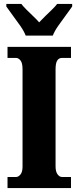

<svg xmlns="http://www.w3.org/2000/svg" viewBox="-20 -951 395 971"><path d="M18 0V-56H62Q73 -56 83.5 -68.5Q94 -81 94 -109V-601Q94 -633 83.5 -645.5Q73 -658 62 -658H18V-714H339V-658H293Q278 -658 269.5 -645Q261 -632 261 -600V-110Q261 -83 271 -69.5Q281 -56 293 -56H339V0ZM110 -771Q101 -794 82.5 -820.5Q64 -847 44.5 -873Q25 -899 12 -918V-931H88Q97 -919 113.5 -902.5Q130 -886 148 -869Q166 -852 178 -838Q191 -852 208.5 -869Q226 -886 243 -902.5Q260 -919 269 -931H345V-918Q332 -899 312.5 -873Q293 -847 274.5 -820.5Q256 -794 247 -771Z"/></svg>

Font: Noto Serif ExtraCondensed Black
Style: Regular
Weight: 900
Width: 2
Designer: Monotype Design Team
Foundry: Monotype Imaging Inc.
Version: Version 2.015; ttfautohint (v1.8.4.7-5d5b)